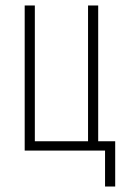

<svg xmlns="http://www.w3.org/2000/svg" viewBox="-20 -549 450 700"><path d="M363 131H400V-34H338V-529H301V-34H107V-529H70V0H363Z"/></svg>

Font: Noto Sans ExtraCondensed ExtraLight
Style: Regular
Weight: 200
Width: 2
Designer: Monotype Design Team
Foundry: Monotype Imaging Inc.
Version: Version 2.013